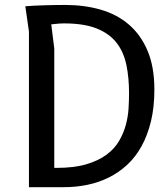

<svg xmlns="http://www.w3.org/2000/svg" viewBox="-20 -776 690 796"><path d="M85 -750Q100.5 -751.5 122 -752.5Q143.5 -753.5 166.2 -754.2Q189 -755 211.2 -755.2Q233.5 -755.5 250 -755.5Q329.5 -755.5 397.2 -736Q465 -716.5 514.5 -674Q564 -631.5 592 -565Q620 -498.5 620 -405Q620 -332 606 -273.8Q592 -215.5 567.2 -170.5Q542.5 -125.5 507.8 -93.2Q473 -61 431.2 -40.2Q389.5 -19.5 342.5 -9.8Q295.5 0 245.5 0H100V-645ZM205 -575V-80H215Q287.5 -80 338 -95Q388.5 -110 421.8 -134.8Q455 -159.5 473.8 -191.8Q492.5 -224 501.8 -258.5Q511 -293 513 -327Q515 -361 515 -390Q515 -453.5 504 -506.8Q493 -560 463.5 -598.2Q434 -636.5 381.2 -657.8Q328.5 -679 245.5 -679Q237.5 -679 228.5 -678.5Q219.5 -678 211.5 -677Q202.5 -676 192.5 -675Z"/></svg>

Font: B612
Style: Regular
Weight: 400
Designer: Nicolas Chauveau, Thomas Paillot, Jonathan Favre-Lamarine, Jean-Luc Vinot
Foundry: AIRBUS
Version: Version 1.008